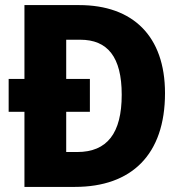

<svg xmlns="http://www.w3.org/2000/svg" viewBox="-20 -800 718 754"><path d="M291 -780H76V-490H14V-361H76V-66H274C497 -66 628 -193 628 -434C628 -659 501 -780 291 -780ZM295 -644C402 -644 458 -577 458 -428C458 -277 401 -203 283 -203H240V-361H333V-490H240V-644Z"/></svg>

Font: Noto Sans Malayalam UI SemiCondensed ExtraBold
Style: Regular
Weight: 800
Width: 4
Designer: Jelle Bosma - Monotype Design Team
Foundry: Monotype Imaging Inc.
Version: Version 2.104